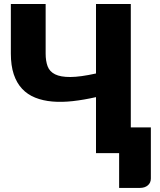

<svg xmlns="http://www.w3.org/2000/svg" viewBox="-20 -748 782 938"><path d="M619 -125.5H717V124Q717 145 702.2 157.5Q687.5 170 664 170H562V0H449V-273.5Q389.5 -260 335.8 -254Q282 -248 235.8 -252Q189.5 -256 152 -271Q114.5 -286 88 -314.2Q61.5 -342.5 47.2 -385Q33 -427.5 33 -486.5V-728.5H203V-486Q203 -450.5 212.5 -424.5Q222 -398.5 249 -385Q276 -371.5 324 -371.8Q372 -372 449 -389V-728.5H619Z"/></svg>

Font: Lato Black
Style: Regular
Weight: 900
Designer: Lukasz Dziedzic
Foundry: tyPoland Lukasz Dziedzic
Version: Version 2.007; 2014-02-27